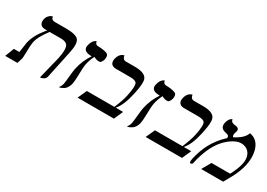

<svg xmlns="http://www.w3.org/2000/svg" viewBox="-3 -1206 2568 1847"><g transform="rotate(30 1281.0 -283.0)"><path d="M412.6 12.2 473.6 -233.9Q499.5 -355.5 471.2 -389.6Q450.7 -412.6 399.9 -413.1H274.9Q200.7 -314.5 187.5 -255.9Q177.7 -210.9 177.2 -108.9Q176.8 -74.2 173.3 -58.1L154.8 0H20L58.1 -100.1H119.1Q121.6 -117.2 128.4 -164.1Q134.3 -206.5 135.3 -211.9Q154.3 -300.8 230.5 -394Q237.8 -402.8 246.6 -413.1H224.6Q174.8 -413.1 164.1 -453.1Q160.2 -469.2 163.6 -486.8Q169.4 -514.6 185.3 -532.2Q201.2 -549.8 214.4 -553.7L227.5 -557.1Q231 -522 268.6 -521H394.5Q506.3 -521 535.6 -484.9Q564 -447.8 542 -344.2L476.1 -33.2Q472.2 -14.6 456.3 -3.2Q440.4 8.3 426.3 10.3Z M642.6 -50.8Q646.5 -69.3 656.2 -171.4Q659.7 -206.5 664.6 -230Q686 -330.1 742.2 -412.1Q645 -412.1 653.8 -475.6Q654.3 -479 655.3 -481.9Q659.7 -502.4 667 -518.6Q674.3 -534.7 681.9 -542.5Q689.5 -550.3 696.5 -555.2Q703.6 -560.1 708 -561L711.9 -562Q713.4 -534.7 736.8 -527.8Q840.8 -524.4 860.4 -502.4Q873.5 -485.8 866.2 -449.2Q860.8 -426.8 843.3 -407.2Q834.5 -404.3 824.7 -403.8Q798.3 -404.3 768.1 -420.9Q743.2 -373.5 731.4 -318.8Q723.6 -282.2 722.2 -181.6Q721.2 -127 714.8 -94.2Q709.5 -67.9 697 -48.1Q684.6 -28.3 671.1 -19.3Q657.7 -10.3 645.3 -4.9Q632.8 0.5 624.5 1.5L616.2 2Q635.7 -19.5 642.6 -50.8Z M1154.3 -533.2Q1267.6 -533.2 1289.1 -476.1Q1303.7 -437 1280.8 -327.6Q1278.8 -317.4 1275.4 -301.8Q1245.1 -161.6 1189.5 -100.1H1271.5L1227.1 0H823.2L868.7 -100.1H1174.3Q1213.9 -193.8 1227.5 -255.9Q1252.9 -376 1233.9 -404.8Q1217.3 -424.8 1160.6 -424.8H1006.3Q952.1 -424.8 943.4 -466.8Q940.9 -481 943.8 -497.1Q957 -560.1 1004.4 -576.2Q1010.3 -577.6 1010.3 -578.1Q1015.6 -536.6 1047.4 -533.2Z M1398.9 -50.8Q1402.8 -69.3 1412.6 -171.4Q1416 -206.5 1420.9 -230Q1442.4 -330.1 1498.5 -412.1Q1401.4 -412.1 1410.2 -475.6Q1410.6 -479 1411.6 -481.9Q1416 -502.4 1423.3 -518.6Q1430.7 -534.7 1438.2 -542.5Q1445.8 -550.3 1452.9 -555.2Q1460 -560.1 1464.4 -561L1468.3 -562Q1469.7 -534.7 1493.2 -527.8Q1597.2 -524.4 1616.7 -502.4Q1629.9 -485.8 1622.6 -449.2Q1617.2 -426.8 1599.6 -407.2Q1590.8 -404.3 1581.1 -403.8Q1554.7 -404.3 1524.4 -420.9Q1499.5 -373.5 1487.8 -318.8Q1480 -282.2 1478.5 -181.6Q1477.5 -127 1471.2 -94.2Q1465.8 -67.9 1453.4 -48.1Q1440.9 -28.3 1427.5 -19.3Q1414.1 -10.3 1401.6 -4.9Q1389.2 0.5 1380.9 1.5L1372.6 2Q1392.1 -19.5 1398.9 -50.8Z M1910.6 -533.2Q2023.9 -533.2 2045.4 -476.1Q2060.1 -437 2037.1 -327.6Q2035.2 -317.4 2031.7 -301.8Q2001.5 -161.6 1945.8 -100.1H2027.8L1983.4 0H1579.6L1625 -100.1H1930.7Q1970.2 -193.8 1983.9 -255.9Q2009.3 -376 1990.2 -404.8Q1973.6 -424.8 1917 -424.8H1762.7Q1708.5 -424.8 1699.7 -466.8Q1697.3 -481 1700.2 -497.1Q1713.4 -560.1 1760.7 -576.2Q1766.6 -577.6 1766.6 -578.1Q1772 -536.6 1803.7 -533.2Z M2431.6 -533.2Q2524.9 -517.1 2552.7 -413.1Q2571.3 -340.8 2552.7 -252Q2536.1 -172.9 2486.8 -83L2440.4 0H2196.3L2253.4 -100.1H2460.4Q2503.9 -183.1 2516.6 -241.2Q2535.2 -329.6 2487.3 -377.4Q2456.5 -406.7 2409.7 -407.2Q2344.2 -407.2 2267.1 -338.9Q2247.1 -321.3 2230.5 -301.8Q2142.6 -201.7 2101.1 -8.8Q2099.1 0 2085.4 3.9Q2082 4.9 2080.1 4.9Q2063.5 2.9 2073.2 -42Q2116.2 -243.7 2253.4 -372.1Q2258.8 -377 2263.2 -380.9Q2268.6 -405.3 2248.5 -414.1Q2237.8 -418.5 2217.3 -422.9Q2168 -434.1 2168.9 -481.9Q2169.4 -489.7 2170.9 -497.1Q2176.8 -524.9 2189 -542Q2201.2 -559.1 2210.4 -562L2219.2 -564.9Q2220.7 -533.2 2261.7 -528.3Q2264.2 -527.8 2265.6 -527.8Q2309.1 -524.4 2312.5 -501.5Q2313 -493.7 2311.5 -484.9Q2309.6 -475.6 2305.7 -466.8Q2302.7 -458.5 2301.8 -453.1Q2297.4 -428.2 2310.1 -418Q2410.6 -468.3 2431.6 -533.2Z"/></g></svg>

Font: Linux Biolinum Capitals O
Style: Italic Samll Caps
Weight: 400
Italic angle: -12°
Designer: Philipp H. Poll
Foundry: Philipp H. Poll
Version: Version 0.6.2